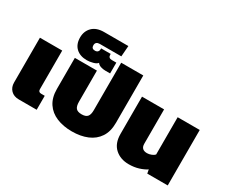

<svg xmlns="http://www.w3.org/2000/svg" viewBox="-133 -1231 1902 1619"><g transform="rotate(30 818.0 -421.0)"><path d="M146 0Q97 0 68.5 -29Q40 -58 40 -104V-540H257V-164Q257 -136 285 -136H320V0Z M667 10Q583 10 518 -17Q453 -44 416.5 -99Q380 -154 380 -237V-540H595V-238Q595 -194 611 -175Q627 -156 667 -156Q706 -156 722.5 -175Q739 -194 739 -238V-700H954V-237Q954 -154 917.5 -99Q881 -44 816.5 -17Q752 10 667 10Z M477 -573Q410 -573 371 -609.5Q332 -646 332 -712Q332 -773 371.5 -812.5Q411 -852 485 -852H721L713 -747H503Q484 -747 473 -738Q462 -729 462 -710Q462 -677 496 -677Q514 -677 523 -687Q532 -697 532 -712V-720H625V-712Q625 -680 659 -680H703V-575H656Q632 -575 610 -582.5Q588 -590 578 -606Q567 -590 535 -581.5Q503 -573 477 -573Z M1221 10Q1139 10 1086.5 -38Q1034 -86 1034 -177V-540H1249V-206Q1249 -148 1308 -148Q1328 -148 1349.5 -156.5Q1371 -165 1381 -177V-540H1596V0H1397L1390 -37Q1360 -17 1316.5 -3.5Q1273 10 1221 10Z"/></g></svg>

Font: Kanit ExtraBold
Style: Regular
Weight: 800
Designer: Katatrad Team
Foundry: CadsonDemak
Version: Version 2.000; ttfautohint (v1.8.3)